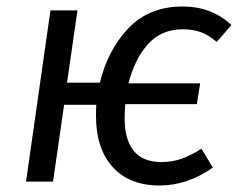

<svg xmlns="http://www.w3.org/2000/svg" viewBox="-20 -558 737 590"><path d="M375 -302H595L585 -238H365Q363 -210 363 -196Q363 -60 476 -60Q509 -60 537.5 -70Q566 -80 599 -101L634 -43Q556 12 470 12Q378 12 326.5 -44.5Q275 -101 275 -202Q275 -224 276 -236H177L143 0H60L135 -526H218L186 -304H287Q311 -404 374.5 -471Q438 -538 541 -538Q631 -538 691 -481L646 -429Q622 -450 597.5 -459Q573 -468 542 -468Q475 -468 434 -421.5Q393 -375 375 -302Z"/></svg>

Font: Fira Sans Book
Style: Italic
Weight: 350
Italic angle: -8°
Designer: bBox Type GmbH & Carrois Corporate GbR & Edenspiekermann AG
Foundry: bBox Type GmbH & Carrois Corporate GbR & Edenspiekermann AG
Version: Version 4.301